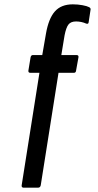

<svg xmlns="http://www.w3.org/2000/svg" viewBox="-20 -681 452 886"><path d="M88 185Q84 185 81.5 182Q79 179 80 174L162 -345H120Q110 -345 111 -355L121 -416Q123 -427 132 -427H175L192 -525Q204 -595 233 -628Q262 -661 316 -661Q339 -661 360.5 -657Q382 -653 391 -648Q399 -644 398 -637L389 -578Q388 -569 378 -572Q367 -577 355 -579.5Q343 -582 331 -582Q307 -582 296 -568Q285 -554 278 -518L263 -427H333Q344 -427 342 -416L331 -355Q330 -345 321 -345H250L168 174Q167 179 164 182Q161 185 156 185Z"/></svg>

Font: Sofia Sans Extra Condensed SemiBold
Style: Italic
Weight: 600
Italic angle: -9°
Designer: Botio Nikoltchev, Ani Petrova
Foundry: lettersoup
Version: Version 4.101